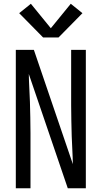

<svg xmlns="http://www.w3.org/2000/svg" viewBox="-20 -1000 540 1020"><path d="M64 0V-735H160Q212 -583 263.5 -431.5Q315 -280 367 -128Q367 -138 366.5 -147Q366 -156 366 -165L361 -276Q360 -317 359 -358.5Q358 -400 358 -441V-735H436V0H340L133 -607Q133 -597 133.5 -588Q134 -579 134 -570L139 -459Q140 -418 141 -376.5Q142 -335 142 -294V0ZM209 -801 82 -930 144 -980 250 -850 356 -980 418 -930 291 -801Z"/></svg>

Font: Iosevka SS04
Style: Regular
Weight: 400
Monospace: yes
Designer: Belleve Invis
Foundry: Belleve Invis
Version: Version 19.0.0; ttfautohint (v1.8.4)